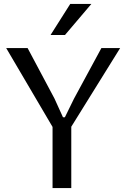

<svg xmlns="http://www.w3.org/2000/svg" viewBox="-20 -961 657 981"><path d="M344.2 -313.5V0H248.5V-312.5L11.7 -715.3H121.1L258.3 -457.5L301.8 -361.8H311.5L357.9 -456.5L498 -715.3H593.8ZM238.3 -782.2 338.9 -940.9H446.8L312 -782.2Z"/></svg>

Font: Proza Libre
Style: Regular
Weight: 400
Designer: Jasper de Waard
Foundry: Jasper de Waard
Version: Version 1.000; ttfautohint (v1.4.1.8-43bc)